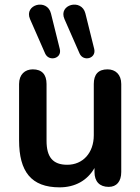

<svg xmlns="http://www.w3.org/2000/svg" viewBox="-20 -795 603 825"><path d="M236 10C302 10 355 -19 386 -73V-56C386 -15 408 8 447 8C481 8 501 -15 501 -56V-434C501 -475 476 -497 442 -497C402 -497 383 -475 383 -434V-214C383 -138 336 -87 269 -87C207 -87 180 -120 180 -190V-434C180 -475 160 -497 121 -497C87 -497 62 -475 62 -434V-192C62 -58 114 10 236 10ZM257 -713 322 -565C338 -529 394 -543 385 -584L347 -737C331 -803 229 -776 257 -713ZM109 -713 174 -565C190 -529 247 -543 237 -584L199 -737C183 -803 82 -776 109 -713Z"/></svg>

Font: SN Pro SemiBold
Style: Regular
Weight: 600
Designer: Tobias Whetton
Foundry: Supernotes
Version: Version 1.003;Glyphs 3.3 (3324)